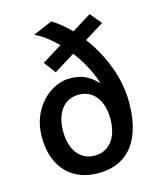

<svg xmlns="http://www.w3.org/2000/svg" viewBox="-119 -875 805 971"><g transform="rotate(-15 283.5 -389.5)"><path d="M337.9 -713.4 439.9 -776.4 488.8 -716.8 388.2 -654.3Q446.8 -576.7 481.9 -483.2Q517.1 -389.6 517.1 -295.9Q517.1 -194.3 488.5 -125.5Q460 -56.6 405.8 -22.2Q351.6 12.2 275.4 12.2Q207 12.2 155.3 -16.6Q103.5 -45.4 74.5 -101.8Q45.4 -158.2 45.4 -237.8Q45.4 -313 77.4 -370.1Q109.4 -427.2 158.2 -457.8Q207 -488.3 256.3 -488.3Q306.2 -488.3 338.4 -472.9Q370.6 -457.5 402.3 -423.8Q389.2 -469.2 364.5 -515.6Q339.8 -562 307.6 -604.5L198.2 -536.6L151.9 -598.1L256.3 -663.1Q200.2 -720.2 142.1 -748L242.7 -791Q291 -761.7 337.9 -713.4ZM280.3 -78.1Q318.4 -78.1 346.4 -97.9Q374.5 -117.7 389.4 -153.6Q404.3 -189.5 404.3 -237.8Q404.3 -287.6 388.7 -323.5Q373 -359.4 345.2 -378.4Q317.4 -397.5 280.3 -397.5Q242.2 -397.5 214.1 -377.7Q186 -357.9 171.4 -322Q156.7 -286.1 156.7 -237.8Q156.7 -188 172.1 -152.1Q187.5 -116.2 215.6 -97.2Q243.7 -78.1 280.3 -78.1Z"/></g></svg>

Font: Lesson One Medium
Style: Regular
Weight: 500
Designer: But Ko, Victor Gaultney, Annie Olsen, Julie Remington, Don Collingsworth, Eric Hays, Becca Hirsbrunner
Version: Version 1.100